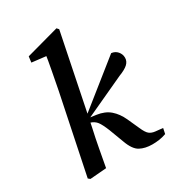

<svg xmlns="http://www.w3.org/2000/svg" viewBox="-167 -772 807 884"><g transform="rotate(-30 237.0 -330.0)"><path d="M47 -1 133 -417Q142 -465 151.5 -513.5Q161 -562 168 -611L201 -580L89 -593L93 -624L268 -672L277 -662L182 -195Q170 -142 161.5 -95Q153 -48 144 0L57 7ZM458 0Q438 7 420 9.5Q402 12 384 12Q346 12 319 -2.5Q292 -17 274 -67L245 -144Q230 -181 218.5 -196Q207 -211 186 -218L171 -222L170 -240L429 -447Q449 -445 461.5 -430.5Q474 -416 474 -397Q474 -378 459 -364Q444 -350 410 -337L187 -234L190 -240L228 -235Q271 -229 297.5 -206Q324 -183 341 -146L369 -84Q382 -54 394 -44.5Q406 -35 425 -33L464 -29Z"/></g></svg>

Font: Lisu Bosa
Style: Bold Italic
Weight: 700
Italic angle: -19°
Designer: David Morse, Annie Olsen, Victor Gaultney, Frank Grießhammer (Latin)
Foundry: SIL International
Version: Version 2.000